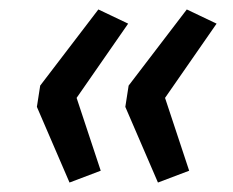

<svg xmlns="http://www.w3.org/2000/svg" viewBox="-20 -469 493 406"><path d="M127 -83 58 -243 65 -288 188 -449 251 -419 142 -262 193 -108ZM314 -83 245 -243 252 -288 375 -449 438 -419 329 -262 380 -108Z"/></svg>

Font: Nunito Sans 12pt ExtraLight 12pt Medium
Style: Italic
Weight: 500
Italic angle: -9°
Version: Version 3.101;gftools[0.9.27]